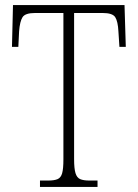

<svg xmlns="http://www.w3.org/2000/svg" viewBox="-20 -734 541 754"><path d="M137 0V-25H169Q193 -25 206 -30.5Q219 -36 224 -53.5Q229 -71 229 -108V-683H118Q79 -683 68.5 -666.5Q58 -650 55 -611L52 -550H27L31 -714H469L474 -550H449L445 -611Q443 -650 432.5 -666.5Q422 -683 383 -683H271V-109Q271 -72 276.5 -54Q282 -36 295 -30.5Q308 -25 331 -25H363V0Z"/></svg>

Font: Noto Serif Condensed ExtraLight
Style: Regular
Weight: 200
Width: 3
Designer: Monotype Design Team
Foundry: Monotype Imaging Inc.
Version: Version 2.013; ttfautohint (v1.8.4.7-5d5b)